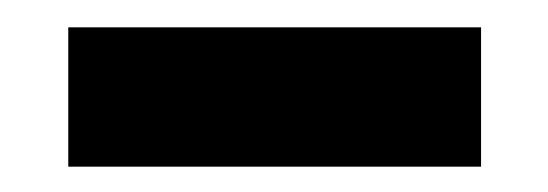

<svg xmlns="http://www.w3.org/2000/svg" viewBox="-20 -540 411 144"><path d="M31.2 -415V-519.5H340.8V-415Z"/></svg>

Font: GenEi M Gothic v2 Heavy
Style: Regular
Weight: 800
Version: Version 2.0